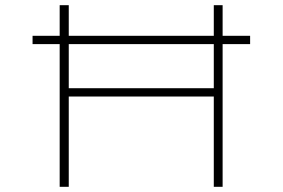

<svg xmlns="http://www.w3.org/2000/svg" viewBox="-20 -720 1090 740"><path d="M105.5 -582H210V-700H245V-582H804V-700H838V-582H944V-550H838V0H804V-348H245V0H210V-550H105.5ZM245 -380H804V-550H245Z"/></svg>

Font: League Mono Extended Thin
Style: Regular
Weight: 100
Width: 9
Designer: Tyler Finck
Foundry: The League of Moveable Type / Tyler Finck
Version: Version 2.210